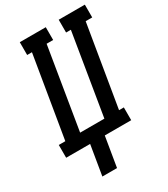

<svg xmlns="http://www.w3.org/2000/svg" viewBox="-247 -838 1004 1145"><g transform="rotate(-30 254.5 -265.0)"><path d="M109 205 143 0H-22V-88H23L116 -647H83V-735H262V-647H217L125 -88H292L384 -647H351V-735H531V-647H486L393 -88H426V0H244L210 205Z"/></g></svg>

Font: Iosevka Slab Semibold
Style: Italic
Weight: 600
Italic angle: -9°
Monospace: yes
Designer: Belleve Invis
Foundry: Belleve Invis
Version: Version 11.1.1; ttfautohint (v1.8.3)